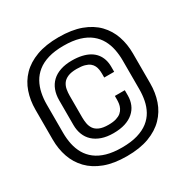

<svg xmlns="http://www.w3.org/2000/svg" viewBox="-158 -817 939 962"><g transform="rotate(-30 312.0 -336.0)"><path d="M306 8.5Q381 8.5 434.5 -11.5Q488 -31.5 522.2 -66.8Q556.5 -102 572.5 -148.8Q588.5 -195.5 588.5 -249.5V-422.5Q588.5 -476 572.5 -522.8Q556.5 -569.5 522.5 -604.8Q488.5 -640 435 -659.8Q381.5 -679.5 306 -679.5Q231.5 -679.5 178 -659.8Q124.5 -640 90.5 -605Q56.5 -570 40.5 -523.2Q24.5 -476.5 24.5 -422.5V-249.5Q24.5 -195.5 40.8 -148.8Q57 -102 91 -66.8Q125 -31.5 178.2 -11.5Q231.5 8.5 306 8.5ZM306 -41.5Q255.5 -41.5 218.2 -52.2Q181 -63 155.8 -82.5Q130.5 -102 115.2 -128.5Q100 -155 93.2 -186.8Q86.5 -218.5 86.5 -253.5V-418Q86.5 -451 93 -482.2Q99.5 -513.5 114.2 -540.2Q129 -567 154.2 -587.2Q179.5 -607.5 217 -618.8Q254.5 -630 306 -630Q358.5 -630 396.2 -618.8Q434 -607.5 459.2 -587.2Q484.5 -567 499.2 -540.2Q514 -513.5 520.2 -482.2Q526.5 -451 526.5 -418V-251.5Q526.5 -218.5 520.5 -187.8Q514.5 -157 499.8 -130.2Q485 -103.5 459.8 -83.8Q434.5 -64 396.8 -52.8Q359 -41.5 306 -41.5ZM305 -125Q344 -125 373 -134.2Q402 -143.5 421.8 -160.8Q441.5 -178 451.2 -201.5Q461 -225 461 -253V-283.5H403.5V-263Q403.5 -251.5 401.8 -239.2Q400 -227 394.2 -215.2Q388.5 -203.5 377.8 -194.2Q367 -185 349.2 -179.5Q331.5 -174 304.5 -174Q272 -174 252.5 -182.5Q233 -191 223.5 -205.2Q214 -219.5 211 -237Q208 -254.5 208 -272V-398Q208 -416 211.2 -433.8Q214.5 -451.5 224.2 -465.5Q234 -479.5 253.5 -488Q273 -496.5 305 -496.5Q332.5 -496.5 350.5 -491.5Q368.5 -486.5 379 -478Q389.5 -469.5 394.8 -458.5Q400 -447.5 401.8 -435.5Q403.5 -423.5 403.5 -411.5V-390H461V-419.5Q461 -442.5 454.8 -462Q448.5 -481.5 436.2 -496.8Q424 -512 405.5 -522.8Q387 -533.5 361.8 -539.2Q336.5 -545 305 -545Q267.5 -545 238.5 -535.2Q209.5 -525.5 190 -507Q170.5 -488.5 160.8 -462.5Q151 -436.5 151 -404.5V-261Q151 -231 160.8 -206Q170.5 -181 190 -163Q209.5 -145 238.2 -135Q267 -125 305 -125Z"/></g></svg>

Font: Anybody UltraCondensed Thin
Style: Regular
Weight: 400
Version: Version 1.111